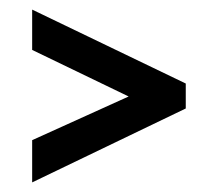

<svg xmlns="http://www.w3.org/2000/svg" viewBox="-20 -418 444 400"><path d="M248 -217 47 -314V-398L367 -244V-192L47 -38V-126Z"/></svg>

Font: r_Genos
Style: Bold
Weight: 700
Designer: Robert E. Leuschke
Foundry: Robert E. Leuschke
Version: Version 2.000;June 29, 2024;FontCreator 14.0.0.2814 32-bit